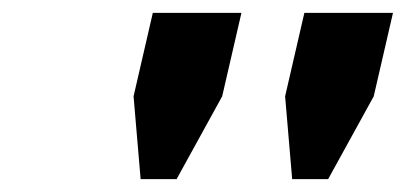

<svg xmlns="http://www.w3.org/2000/svg" viewBox="-20 -749 632 299"><path d="M356 -729 326 -599 255 -470H199L188 -599L218 -729ZM592 -729 562 -599 491 -470H435L424 -599L454 -729Z"/></svg>

Font: Miedinger
Style: Bold-Italic
Weight: 700
Italic angle: -13°
Version: Version 001.000